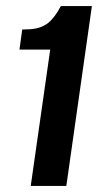

<svg xmlns="http://www.w3.org/2000/svg" viewBox="-20 -611 322 631"><path d="M81 0 145 -448H44L53 -514L81 -515Q116 -518 138 -535.5Q160 -553 180 -591H282L198 0Z"/></svg>

Font: Alumni Sans
Style: Bold Italic
Weight: 700
Italic angle: -8°
Designer: Robert E. Leuschke
Foundry: Robert E. Leuschke
Version: Version 1.016